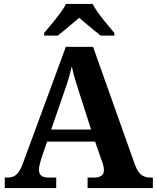

<svg xmlns="http://www.w3.org/2000/svg" viewBox="-20 -951 793 971"><path d="M4.1 0V-53H16.1Q34.4 -53 48.1 -58.7Q61.8 -64.4 73.6 -80.3Q85.3 -96.1 96.2 -125.8L312.9 -714H450.7L663.9 -114.1Q672.5 -92 683.2 -78.5Q694 -64.9 708.4 -59Q722.9 -53 741.3 -53H753.1V0H423V-53H455.9Q477.8 -53 491.6 -61.3Q505.5 -69.6 505.5 -91.2Q505.5 -99.5 503.9 -107.3Q502.3 -115.1 500.2 -122.5Q498.1 -129.9 495.7 -135.1L460.9 -234.9H218.2L188.9 -149.1Q186.5 -141.1 183.7 -130.8Q180.8 -120.4 178.9 -110.5Q177 -100.5 177 -92.2Q177 -73 188.6 -63Q200.2 -53 226.2 -53H264.3V0ZM239 -296H440.6L381.5 -480.2Q374.4 -503.3 367.2 -525.4Q360.1 -547.4 354 -569.8Q348 -592.2 343.1 -615Q338.1 -592.8 331.9 -571.4Q325.7 -550.1 319.2 -528.8Q312.6 -507.5 304.1 -484.6ZM203.1 -784Q219.1 -803 240.7 -829Q262.3 -855 282.6 -882Q303 -909 313 -931H448.6Q459.6 -909 479.4 -882Q499.2 -855 521.3 -829Q543.4 -803 558.4 -784V-771H489.3Q475.5 -782 455.4 -798.2Q435.3 -814.3 415.3 -831.1Q395.3 -847.9 380.3 -861Q365.3 -847.9 345.2 -831.1Q325.2 -814.3 305.9 -798.2Q286.6 -782 272.3 -771H203.1Z"/></svg>

Font: Noto Serif Sinhala
Style: Regular
Weight: 400
Designer: Jelle Bosma - Monotype Design Team
Foundry: Monotype Imaging Inc.
Version: Version 2.006